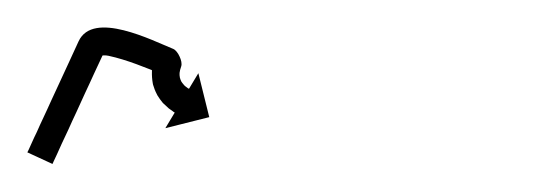

<svg xmlns="http://www.w3.org/2000/svg" viewBox="-34 -297 395 139"><path d="M-13.3 -188.5C-13.6 -187.9 -13.9 -187.3 -14.2 -186.7L4 -178.3C4.3 -178.9 4.5 -179.5 4.8 -180.1C5.6 -181.8 6.4 -183.5 7.2 -185.2C8.4 -187.9 9.6 -190.5 10.8 -193.2C12.4 -196.6 14 -200 15.6 -203.4C17.4 -207.5 19.3 -211.6 21.2 -215.6C23.3 -220.1 25.4 -224.7 27.4 -229.2C29.7 -234 31.9 -238.9 34.1 -243.7C36.4 -248.7 38.8 -253.7 41.1 -258.7C41.6 -259.9 41 -258.8 40.6 -258.4C37.6 -255.6 39.8 -257.6 44.6 -256.6C58 -253.7 71.3 -248.1 84 -243C85.7 -242.3 84.5 -246.3 82.8 -250.1C81.1 -253.8 78.8 -257.3 78.2 -255.6C77.2 -252.6 76.4 -249.4 76 -246.3C76 -246.3 76 -246 76 -245.7C76 -245.5 76 -245.2 76 -245.2C75.9 -242.4 76.1 -239.5 76.6 -236.7C76.6 -236.7 76.7 -236.4 76.7 -236.2C76.8 -236 76.8 -235.7 76.8 -235.7C77.5 -233.3 78.4 -230.9 79.6 -228.7C79.6 -228.7 79.7 -228.5 79.8 -228.3C79.9 -228.1 80 -227.9 80 -227.9C81.1 -226.1 82.4 -224.3 83.8 -222.6C83.8 -222.6 83.9 -222.5 84 -222.4C84.2 -222.3 84.3 -222.1 84.3 -222.1C85.5 -220.9 86.8 -219.7 88.1 -218.6C88.1 -218.6 88.2 -218.5 88.3 -218.4C88.4 -218.4 88.5 -218.3 88.5 -218.3C89.4 -217.6 90.4 -216.9 91.3 -216.3C91.3 -216.3 91.4 -216.2 91.4 -216.2C91.5 -216.2 91.5 -216.1 91.5 -216.1C91.9 -215.9 92.2 -215.7 92.5 -215.5L85.7 -204.2L117.5 -212.2L109.6 -244L102.8 -232.7C102.6 -232.8 102.3 -233 102 -233.2C102 -233.2 102.1 -233.1 102.1 -233.1C102.2 -233.1 102.2 -233 102.2 -233C101.6 -233.4 101 -233.9 100.5 -234.3C100.5 -234.3 100.6 -234.2 100.6 -234.1C100.7 -234.1 100.8 -234 100.8 -234C100 -234.6 99.3 -235.3 98.6 -236.1C98.6 -236.1 98.7 -235.9 98.8 -235.8C98.9 -235.7 99.1 -235.6 99.1 -235.6C98.3 -236.5 97.6 -237.4 97 -238.4C97 -238.4 97.1 -238.2 97.2 -238C97.3 -237.8 97.4 -237.6 97.4 -237.6C96.9 -238.8 96.4 -240 96.1 -241.2C96.1 -241.2 96.1 -241 96.2 -240.8C96.2 -240.5 96.3 -240.3 96.3 -240.3C96 -241.8 95.9 -243.3 96 -244.8C96 -244.8 95.9 -244.5 95.9 -244.2C95.9 -244 95.9 -243.7 95.9 -243.7C96.1 -245.5 96.6 -247.3 97.2 -249C97.8 -250.8 97.2 -253.6 96 -256.1C94.9 -258.6 93.1 -260.9 91.4 -261.6C76.7 -267.5 33.4 -289.8 22.9 -267.1C20.6 -262.1 18.3 -257.1 16 -252.1C13.7 -247.2 11.5 -242.4 9.3 -237.6C7.2 -233 5.1 -228.5 3 -224C1.2 -219.9 -0.7 -215.9 -2.6 -211.8C-4.2 -208.4 -5.8 -205 -7.3 -201.5C-8.6 -198.9 -9.8 -196.3 -11 -193.6C-11.8 -191.9 -12.6 -190.2 -13.3 -188.5Z"/></svg>

Font: FRB American Cursive Just Arrows Extrabold
Style: Bold Italic
Weight: 800
Italic angle: -25°
Version: Version 2.0;Modular Font Editor K font №1